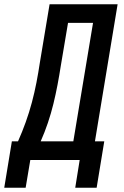

<svg xmlns="http://www.w3.org/2000/svg" viewBox="-66 -755 586 906"><path d="M390 131H289L310 0H77L55 131H-46L-10 -88H19Q39 -133 55.5 -179Q72 -225 84.5 -272Q97 -319 106 -365.5Q115 -412 122 -459L168 -735H489L382 -88H426ZM280 -88 373 -647H255L221 -445Q214 -400 205.5 -355Q197 -310 186 -265Q175 -220 160 -175.5Q145 -131 126 -88Z"/></svg>

Font: Iosevka SS04 Semibold Oblique
Style: Regular
Weight: 600
Italic angle: -9°
Monospace: yes
Designer: Belleve Invis
Foundry: Belleve Invis
Version: Version 19.0.0; ttfautohint (v1.8.4)